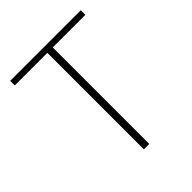

<svg xmlns="http://www.w3.org/2000/svg" viewBox="-201 -851 975 975"><g transform="rotate(-45 286.5 -363.0)"><path d="M33 -693H267V0H306V-693H540V-726H33Z"/></g></svg>

Font: Spoqa Han Sans Neo Thin
Style: Regular
Weight: 100
Designer: [Spoqa Han Sans Neo] Dong-huui Kim  Younghwa Kang  Yujin Lee  [Noto Sans] Ryoko NISHIZUKA  (kana & ideographs); Paul D. 
Foundry: Spoqa (http://www.spoqa-han-sans.com)
Version: Version 1.100;hotconv 1.0.109;makeotfexe 2.5.65596